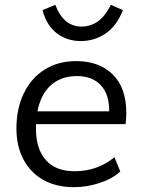

<svg xmlns="http://www.w3.org/2000/svg" viewBox="-20 -768 584 795"><path d="M129 -254V-234Q129 -151 170 -105Q211 -59 289 -59Q383 -59 454 -117L478 -58Q446 -28 393 -10.5Q340 7 286 7Q213 7 159.5 -23Q106 -53 77 -108Q48 -163 48 -236Q48 -318 78.5 -381.5Q109 -445 165 -480Q221 -515 295 -515Q391 -515 447 -459.5Q503 -404 503 -300Q503 -278 500 -254ZM135 -307H432Q433 -377 397.5 -415Q362 -453 299 -453Q233 -453 191 -415.5Q149 -378 135 -307ZM156 -726 209 -748Q243 -658 318 -658Q354 -658 384 -678.5Q414 -699 439 -748L489 -726Q463 -660 417 -629Q371 -598 314 -598Q258 -598 215.5 -630Q173 -662 156 -726Z"/></svg>

Font: Muli
Style: Italic
Weight: 400
Italic angle: -4.541°
Designer: Vernon Adams
Foundry: Vernon Adams
Version: Version 2.001